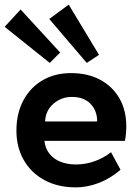

<svg xmlns="http://www.w3.org/2000/svg" viewBox="-37 -790 589 830"><path d="M484 -56Q438 -17 388.5 1.5Q339 20 291 20Q213 20 155 -11.5Q97 -43 65.5 -98.5Q34 -154 34 -225Q34 -300 64 -356Q94 -412 147 -443Q200 -474 270 -474Q343 -474 396.5 -445Q450 -416 479.5 -364.5Q509 -313 509 -243Q509 -230 507.5 -213Q506 -196 503 -181H155Q159 -147 178 -124Q197 -101 226.5 -90Q256 -79 291 -79Q333 -79 372 -93Q411 -107 443 -132ZM383 -265Q383 -312 354 -341.5Q325 -371 274 -371Q228 -371 194 -341.5Q160 -312 158 -265ZM260 -770 391 -553 338 -518 176 -708ZM52 -749 223 -563 178 -518 -17 -674Z"/></svg>

Font: Podkova ExtraBold
Style: Regular
Weight: 800
Designer: Ilya Yudin
Foundry: Cyreal (www.cyreal.org)
Version: Version 2.103